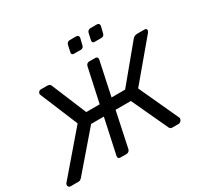

<svg xmlns="http://www.w3.org/2000/svg" viewBox="-182 -1130 1416 1360"><g transform="rotate(-30 526.0 -450.0)"><path d="M1035 -700Q1046 -700 1049.5 -694Q1053 -688 1051 -680Q1050 -675 1044 -667L787 -361L937 -35Q939 -30 937 -24Q935 -14 927 -7Q919 0 910 0H859Q848 0 843 -4.5Q838 -9 835 -15L698 -310H573L512 -22Q510 -13 502 -6.5Q494 0 484 0H434Q412 0 415 -23L477 -310H373L119 -15Q114 -9 107.5 -4.5Q101 0 90 0H25Q16 0 10.5 -7Q5 -14 7 -24Q8 -26 8.5 -29Q9 -32 12 -35L292 -361L165 -667Q162 -674 163 -680Q165 -688 171 -694Q177 -700 188 -700H236Q261 -700 267 -684L385 -400H495L555 -677Q557 -687 564.5 -693.5Q572 -700 582 -700H632Q642 -700 647.5 -693.5Q653 -687 651 -677L592 -400H703L938 -684Q952 -700 976 -700ZM686 -801Q664 -801 668 -823L680 -877Q682 -887 689.5 -893.5Q697 -900 707 -900H761Q771 -900 776.5 -893.5Q782 -887 780 -877L767 -823Q762 -801 740 -801ZM517 -801Q495 -801 499 -823L511 -877Q513 -887 520.5 -893.5Q528 -900 538 -900H592Q601 -900 607 -893.5Q613 -887 611 -877L598 -823Q593 -801 571 -801Z"/></g></svg>

Font: Lubike
Style: Italic
Weight: 400
Italic angle: -12°
Foundry: Honoka55
Version: Version 1.000;July 22, 2022;FontCreator 14.0.0.2862 64-bit